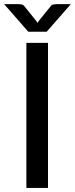

<svg xmlns="http://www.w3.org/2000/svg" viewBox="-42 -930 370 950"><path d="M195.5 0H88.5V-718H195.5ZM308.5 -909.5 189 -773H98L-21.5 -909.5H49.5Q56 -909.5 64.8 -908Q73.5 -906.5 80.5 -897L137.5 -826Q139 -823.5 140.5 -821.2Q142 -819 143.5 -817Q145 -819 146.5 -821.2Q148 -823.5 149.5 -826L206.5 -896.5Q213.5 -906.5 222.2 -908Q231 -909.5 237.5 -909.5Z"/></svg>

Font: Lato 2
Style: Regular
Weight: 500
Designer: Lukasz Dziedzic with Adam Twardoch and Botio Nikoltchev
Foundry: tyPoland Lukasz Dziedzic
Version: Version 2.015; 2015-08-06; http://www.latofonts.com/